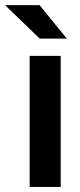

<svg xmlns="http://www.w3.org/2000/svg" viewBox="-59 -741 319 761"><path d="M58.6 -519.5H181.6V0H58.6ZM-39.1 -720.7H97.7L206.1 -587.9H98.6Z"/></svg>

Font: Dinish
Style: Bold
Weight: 700
Designer: Bert Driehuis
Foundry: Playbeing
Version: Version 3.006; git-39231f3c-release